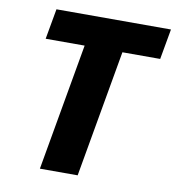

<svg xmlns="http://www.w3.org/2000/svg" viewBox="-81 -798 799 871"><g transform="rotate(10 318.0 -362.5)"><path d="M263.5 -585H84L109 -725H636.5L611.5 -585H437.5L334.5 0H160.5Z"/></g></svg>

Font: JuliaMono Black
Style: Italic
Weight: 900
Italic angle: -9°
Monospace: yes
Designer: cormullion
Foundry: corm
Version: Version 0.057; ttfautohint (v1.8.4)